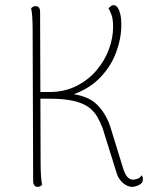

<svg xmlns="http://www.w3.org/2000/svg" viewBox="-20 -719 594 747"><path d="M494 8Q483 8 471 1.5Q459 -5 449 -17Q439 -29 434 -45L379 -221Q370 -244 358.5 -264.5Q347 -285 326 -301Q305 -317 268 -326Q231 -335 171 -335H131L130 -361Q139 -361 150.5 -361Q162 -361 171 -361Q231 -361 277.5 -384.5Q324 -408 356 -446Q388 -484 404 -528Q420 -572 420 -614Q420 -645 413.5 -662Q407 -679 402 -687Q407 -692 412 -695.5Q417 -699 422 -699Q430 -699 436.5 -691Q443 -683 447.5 -666Q452 -649 452 -621Q452 -569 431 -513Q410 -457 364 -411.5Q318 -366 241 -344L247 -355Q322 -348 358 -311.5Q394 -275 410 -223L460 -61Q468 -37 477.5 -28.5Q487 -20 498 -20Q503 -20 513.5 -23Q524 -26 531 -37Q536 -31 536 -22Q536 -6 520.5 1Q505 8 494 8ZM126 8Q118 8 113.5 2Q109 -4 109 -14L107 -600Q107 -630 105.5 -652.5Q104 -675 101 -687Q104 -690 108 -692.5Q112 -695 119 -695Q127 -695 131.5 -689.5Q136 -684 136 -673L138 -87Q138 -57 139.5 -34.5Q141 -12 144 0Q141 3 137 5.5Q133 8 126 8Z"/></svg>

Font: Arima Thin
Style: Regular
Weight: 100
Designer: Joana Correia and Natanael Gama
Foundry: NDISCOVER
Version: Version 1.101;gftools[0.9.23]